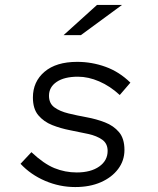

<svg xmlns="http://www.w3.org/2000/svg" viewBox="-20 -746 640 776"><path d="M284 10Q221 10 162.5 -15Q104 -40 63 -84L107 -131Q157 -84 200 -66.5Q243 -49 290 -49Q347 -49 381 -73Q415 -97 415 -136Q415 -166 393 -181.5Q371 -197 337 -204.5Q303 -212 264 -219.5Q225 -227 191 -240.5Q157 -254 135 -280Q113 -306 113 -352Q113 -416 160 -456Q207 -496 292 -496Q351 -496 406.5 -476Q462 -456 507 -412L464 -362Q425 -398 381 -417Q337 -436 295 -436Q240 -436 209 -415Q178 -394 178 -359Q178 -328 200 -312Q222 -296 257 -287.5Q292 -279 330.5 -272Q369 -265 404 -251.5Q439 -238 461 -212Q483 -186 483 -140Q483 -97 457.5 -63Q432 -29 387.5 -9.5Q343 10 284 10ZM237 -604 372 -726H473L307 -604Z"/></svg>

Font: Red Hat Mono
Style: Italic
Weight: 300
Italic angle: -12°
Monospace: yes
Designer: Pentagram, MCKL
Foundry: Pentagram, MCKL
Version: Version 1.023